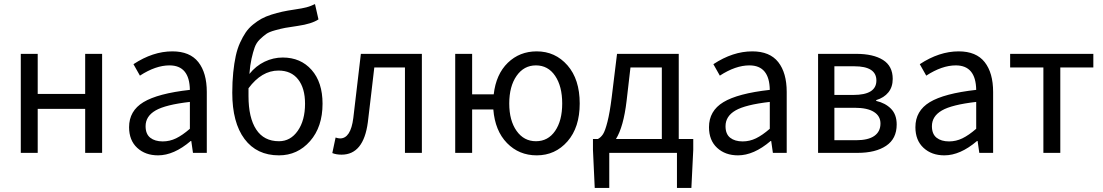

<svg xmlns="http://www.w3.org/2000/svg" viewBox="-20 -750 5410 942"><path d="M82 0V-485.8H165V-289.1H397.9V-485.8H481V0H397.9V-215.8H165V0Z M755.4 12.2Q692.9 12.2 653.1 -24.7Q613.3 -61.5 613.3 -126Q613.3 -206.1 683.8 -248.8Q754.4 -291.5 911.6 -309.1Q909.7 -429.2 811.5 -429.2Q743.7 -429.2 666.5 -378.9L634.8 -435.1Q730 -498 825.7 -498Q911.6 -498 953.1 -445.3Q994.6 -392.6 994.6 -298.8V0H926.8L918.5 -58.1H915.5Q833 12.2 755.4 12.2ZM778.3 -56.2Q812.5 -56.2 843.8 -71.3Q875 -86.4 911.6 -118.2V-250Q792 -236.3 743.2 -208Q694.3 -179.7 694.3 -130.9Q694.3 -92.3 717.3 -74.2Q740.2 -56.2 778.3 -56.2Z M1199.2 -278.8Q1199.2 -172.4 1237.1 -114.7Q1274.9 -57.1 1348.6 -57.1Q1405.3 -57.1 1440.9 -108.2Q1476.6 -159.2 1476.6 -241.2Q1476.6 -317.4 1442.6 -360.6Q1408.7 -403.8 1346.2 -403.8Q1263.7 -403.8 1199.2 -316.9ZM1348.6 12.2Q1239.7 12.2 1179.7 -68.1Q1119.6 -148.4 1119.6 -294.9Q1119.6 -349.1 1124.3 -394.5Q1128.9 -439.9 1136.7 -475.6Q1144.5 -511.2 1157.7 -540.3Q1170.9 -569.3 1185.5 -590.8Q1200.2 -612.3 1221.2 -629.4Q1242.2 -646.5 1262.9 -658Q1283.7 -669.4 1311.5 -678.2Q1339.4 -687 1365 -692.6Q1390.6 -698.2 1424.3 -703.1Q1464.4 -709 1483.6 -714.1Q1502.9 -719.2 1525.4 -730L1542.5 -654.8Q1509.3 -632.8 1441.4 -623Q1400.4 -617.2 1379.4 -613.3Q1358.4 -609.4 1329.3 -601.3Q1300.3 -593.3 1286.4 -583.5Q1272.5 -573.7 1255.1 -557.1Q1237.8 -540.5 1229.5 -517.3Q1221.2 -494.1 1214.1 -462.2Q1207 -430.2 1203.6 -387.2Q1235.4 -426.8 1278.1 -447.3Q1320.8 -467.8 1367.2 -467.8Q1455.1 -467.8 1508.8 -407Q1562.5 -346.2 1562.5 -241.2Q1562.5 -127.4 1501.2 -57.6Q1439.9 12.2 1348.6 12.2Z M1655.8 8.8Q1629.4 8.8 1610.4 1L1626.5 -75.2Q1639.6 -70.8 1648.4 -70.8Q1700.7 -70.8 1713.4 -170.9Q1719.7 -223.6 1750.5 -485.8H2049.8V0H1966.8V-418.9H1816.4Q1811 -375.5 1800.8 -285.4Q1790.5 -195.3 1784.7 -149.9Q1763.7 8.8 1655.8 8.8Z M2609.4 -57.1Q2668.9 -57.1 2703.6 -107.7Q2738.3 -158.2 2738.3 -242.2Q2738.3 -326.7 2703.6 -377.9Q2668.9 -429.2 2609.4 -429.2Q2550.3 -429.2 2514.4 -377.7Q2478.5 -326.2 2478.5 -242.2Q2478.5 -158.7 2514.4 -107.9Q2550.3 -57.1 2609.4 -57.1ZM2613.3 12.2Q2526.4 12.2 2467.5 -48.1Q2408.7 -108.4 2400.4 -212.9H2296.4V0H2213.4V-485.8H2296.4V-287.1H2402.3Q2413.6 -385.7 2471.4 -441.9Q2529.3 -498 2613.3 -498Q2704.1 -498 2764.2 -429.4Q2824.2 -360.8 2824.2 -242.2Q2824.2 -125 2764.2 -56.4Q2704.1 12.2 2613.3 12.2Z M3054.2 -254.9Q3039.1 -127.4 3002 -67.9H3227.1V-418.9H3073.2ZM2969.2 0V171.9H2897.9L2889.2 -15.1V-67.9H2913.1Q2928.2 -75.7 2938.7 -92Q2949.2 -108.4 2960.4 -152.6Q2971.7 -196.8 2981 -271L3007.3 -485.8H3310.1V-67.9H3381.3V-15.1L3372.1 171.9H3301.3V0Z M3600.6 12.2Q3538.1 12.2 3498.3 -24.7Q3458.5 -61.5 3458.5 -126Q3458.5 -206.1 3529.1 -248.8Q3599.6 -291.5 3756.8 -309.1Q3754.9 -429.2 3656.7 -429.2Q3588.9 -429.2 3511.7 -378.9L3480 -435.1Q3575.2 -498 3670.9 -498Q3756.8 -498 3798.3 -445.3Q3839.8 -392.6 3839.8 -298.8V0H3772L3763.7 -58.1H3760.7Q3678.2 12.2 3600.6 12.2ZM3623.5 -56.2Q3657.7 -56.2 3689 -71.3Q3720.2 -86.4 3756.8 -118.2V-250Q3637.2 -236.3 3588.4 -208Q3539.6 -179.7 3539.6 -130.9Q3539.6 -92.3 3562.5 -74.2Q3585.4 -56.2 3623.5 -56.2Z M3993.7 0V-485.8H4180.7Q4264.6 -485.8 4312.3 -455.8Q4359.9 -425.8 4359.9 -362.8Q4359.9 -323.2 4338.6 -296.9Q4317.4 -270.5 4278.8 -258.8V-254.9Q4323.7 -244.6 4351.6 -216.3Q4379.4 -188 4379.4 -139.2Q4379.4 -69.3 4327.6 -34.7Q4275.9 0 4187.5 0ZM4073.7 -284.2H4166.5Q4279.8 -284.2 4279.8 -355Q4279.8 -424.8 4171.4 -424.8H4073.7ZM4073.7 -62H4179.7Q4239.7 -62 4269.8 -83.3Q4299.8 -104.5 4299.8 -144Q4299.8 -180.7 4267.6 -200.9Q4235.4 -221.2 4173.8 -221.2H4073.7Z M4613.3 12.2Q4550.8 12.2 4511 -24.7Q4471.2 -61.5 4471.2 -126Q4471.2 -206.1 4541.7 -248.8Q4612.3 -291.5 4769.5 -309.1Q4767.6 -429.2 4669.4 -429.2Q4601.6 -429.2 4524.4 -378.9L4492.7 -435.1Q4587.9 -498 4683.6 -498Q4769.5 -498 4811 -445.3Q4852.5 -392.6 4852.5 -298.8V0H4784.7L4776.4 -58.1H4773.4Q4690.9 12.2 4613.3 12.2ZM4636.2 -56.2Q4670.4 -56.2 4701.7 -71.3Q4732.9 -86.4 4769.5 -118.2V-250Q4649.9 -236.3 4601.1 -208Q4552.2 -179.7 4552.2 -130.9Q4552.2 -92.3 4575.2 -74.2Q4598.1 -56.2 4636.2 -56.2Z M5099.1 0V-418.9H4936V-485.8H5344.2V-418.9H5182.1V0Z"/></svg>

Font: Source Sans Pro
Style: Regular
Weight: 400
Designer: Paul D. Hunt
Foundry: Adobe Systems Incorporated
Version: Version 3.006;hotconv 1.0.111;makeotfexe 2.5.65597